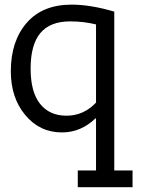

<svg xmlns="http://www.w3.org/2000/svg" viewBox="-20 -558 655 809"><path d="M538.5 160.3V230.8H307.7V160.3H384.6V-59H382.1Q320.5 0 241 0Q147.4 0 86.5 -73.1Q25.6 -146.2 25.6 -257.7Q25.6 -384.6 92.3 -461.5Q159 -538.5 282.1 -538.5Q361.5 -538.5 461.5 -509V160.3ZM384.6 -455.1Q332.1 -467.9 275.6 -467.9Q191 -467.9 150 -418.6Q109 -369.2 109 -269.2Q109 -170.5 148.7 -120.5Q188.5 -70.5 260.3 -70.5Q332.1 -70.5 384.6 -125.6Z"/></svg>

Font: Slabo 13px
Style: Regular
Weight: 400
Designer: John Hudson
Foundry: Tiro Typeworks Ltd.
Version: Version 1.02 Build 005a